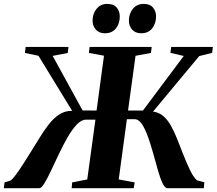

<svg xmlns="http://www.w3.org/2000/svg" viewBox="-46 -990 1140 1010"><path d="M-26 0 -22 -30.5 11.5 -41Q24.5 -53 39.5 -73.5Q54.5 -94 71.5 -120.2Q88.5 -146.5 106 -174.5Q133.5 -218 158.8 -259.8Q184 -301.5 210 -335Q236 -368.5 266 -388Q296 -407.5 333.5 -407L156.5 -696.5L85 -711.5L89 -743H314L310.5 -711.5L231 -696L388.5 -409L462 -408.5L501 -697L421.5 -711.5L425.5 -743H752L748 -711.5L667 -696.5L627.5 -408.5H706L920.5 -695.5L850.5 -712L854.5 -743H1073.5L1070 -712L1002 -695L759 -403Q790.5 -399 813.2 -379.2Q836 -359.5 853.2 -328.8Q870.5 -298 885 -261.2Q899.5 -224.5 914 -187.5Q923.5 -163.5 933 -140.8Q942.5 -118 951.8 -98.8Q961 -79.5 970.5 -64.8Q980 -50 990 -41.5L1029 -31L1026 0H835Q821.5 0 809 -26.2Q796.5 -52.5 784.8 -94Q773 -135.5 760.2 -181.8Q747.5 -228 732.8 -269.5Q718 -311 700.8 -337Q683.5 -363 661.5 -363H621.5L578.5 -46L662.5 -30.5L657.5 0H331L333.5 -30.5L413 -46L456 -360.5H406Q382 -360.5 357.5 -334.5Q333 -308.5 309.5 -267.5Q286 -226.5 264 -180.2Q242 -134 222.8 -93Q203.5 -52 187.8 -26Q172 0 161 0ZM505.5 -815Q475.5 -815 458.2 -834.2Q441 -853.5 441 -882.5Q441.5 -919 462.5 -944.2Q483.5 -969.5 518.5 -969.5Q552 -969.5 568.2 -950Q584.5 -930.5 584 -902.5Q584 -866.5 564 -840.8Q544 -815 505.5 -815ZM696.5 -815Q666.5 -815 649.2 -834.2Q632 -853.5 632 -882.5Q632.5 -919 653.5 -944.2Q674.5 -969.5 709.5 -969.5Q743 -969.5 759 -950Q775 -930.5 775 -902.5Q774.5 -866.5 754.5 -840.8Q734.5 -815 696.5 -815Z"/></svg>

Font: Merriweather 96pt ExtraBold
Style: Italic
Weight: 800
Italic angle: -7.8°
Version: Version 2.101